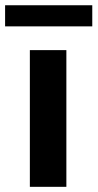

<svg xmlns="http://www.w3.org/2000/svg" viewBox="-50 -722 377 742"><path d="M306.6 -701.7H-30.3V-620.1H306.6ZM206.5 -528.3H65.4V0H206.5Z"/></svg>

Font: Roboto
Style: Bold
Weight: 700
Designer: Google
Version: Version 2.137; 2017